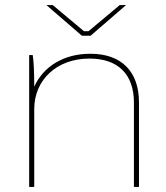

<svg xmlns="http://www.w3.org/2000/svg" viewBox="-20 -737 653 757"><path d="M303 -596H337L477 -717H452L329 -614H311L188 -717H163ZM95 0H115V-307C115 -423 205 -506 332 -506H334C445 -506 508 -444 508 -333V0H528V-333C528 -455 459 -525 337 -525H335C231 -525 150 -474 115 -395C115 -454 113 -494 109 -520H95Z"/></svg>

Font: Fixel Display Thin
Style: Regular
Weight: 100
Designer: AlfaBravo + MacPaw
Foundry: Kyrylo Tkachov, Marchela Mozhyna, Serhii Makarenko, Maria Weinstein, Zakhar Kryvoshyya
Version: Version 1.211